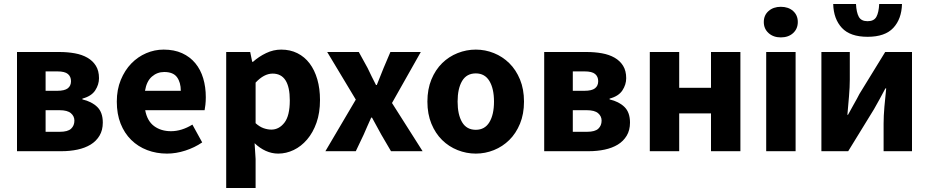

<svg xmlns="http://www.w3.org/2000/svg" viewBox="-20 -756 4645 960"><path d="M65 0V-496H276Q318 -496 354 -489.5Q390 -483 417 -467.5Q444 -452 459.5 -427Q475 -402 475 -365Q475 -333 456 -304Q437 -275 392 -263V-259Q439 -248 466.5 -221Q494 -194 494 -143Q494 -105 477.5 -77.5Q461 -50 433 -33Q405 -16 367.5 -8Q330 0 288 0ZM208 -302H266Q303 -302 319 -314.5Q335 -327 335 -350Q335 -373 319.5 -386Q304 -399 267 -399H208ZM208 -97H279Q319 -97 335.5 -112.5Q352 -128 352 -153Q352 -175 334.5 -190Q317 -205 278 -205H208Z M815 12Q762 12 716 -5.5Q670 -23 636 -56.5Q602 -90 583 -138Q564 -186 564 -248Q564 -308 584 -356.5Q604 -405 636.5 -438.5Q669 -472 711 -490Q753 -508 798 -508Q851 -508 890.5 -490Q930 -472 956.5 -440Q983 -408 996 -364.5Q1009 -321 1009 -270Q1009 -250 1007 -232Q1005 -214 1003 -205H706Q716 -151 750.5 -125.5Q785 -100 835 -100Q888 -100 942 -133L991 -44Q953 -18 906.5 -3Q860 12 815 12ZM705 -302H884Q884 -344 865 -370Q846 -396 801 -396Q766 -396 739.5 -373Q713 -350 705 -302Z M1111 184V-496H1231L1241 -447H1245Q1274 -473 1310.5 -490.5Q1347 -508 1386 -508Q1431 -508 1467 -490Q1503 -472 1528 -439Q1553 -406 1566.5 -359.5Q1580 -313 1580 -256Q1580 -192 1562.5 -142.5Q1545 -93 1515.5 -58.5Q1486 -24 1448.5 -6Q1411 12 1371 12Q1339 12 1309 -1.5Q1279 -15 1253 -40L1258 39V184ZM1337 -108Q1375 -108 1402 -142.5Q1429 -177 1429 -254Q1429 -388 1343 -388Q1300 -388 1258 -343V-140Q1278 -122 1298 -115Q1318 -108 1337 -108Z M1607 0 1759 -258 1616 -496H1774L1818 -416Q1828 -395 1838.5 -373.5Q1849 -352 1860 -331H1864Q1872 -352 1881 -373.5Q1890 -395 1898 -416L1932 -496H2084L1940 -241L2093 0H1935L1887 -82Q1875 -103 1863.5 -125Q1852 -147 1840 -168H1836Q1827 -147 1817 -125.5Q1807 -104 1798 -82L1759 0Z M2359 12Q2312 12 2268 -5.5Q2224 -23 2190.5 -56Q2157 -89 2137 -137.5Q2117 -186 2117 -248Q2117 -310 2137 -358.5Q2157 -407 2190.5 -440Q2224 -473 2268 -490.5Q2312 -508 2359 -508Q2406 -508 2449.5 -490.5Q2493 -473 2526.5 -440Q2560 -407 2580 -358.5Q2600 -310 2600 -248Q2600 -186 2580 -137.5Q2560 -89 2526.5 -56Q2493 -23 2449.5 -5.5Q2406 12 2359 12ZM2359 -107Q2404 -107 2427 -145Q2450 -183 2450 -248Q2450 -313 2427 -351Q2404 -389 2359 -389Q2313 -389 2290.5 -351Q2268 -313 2268 -248Q2268 -183 2290.5 -145Q2313 -107 2359 -107Z M2701 0V-496H2912Q2954 -496 2990 -489.5Q3026 -483 3053 -467.5Q3080 -452 3095.5 -427Q3111 -402 3111 -365Q3111 -333 3092 -304Q3073 -275 3028 -263V-259Q3075 -248 3102.5 -221Q3130 -194 3130 -143Q3130 -105 3113.5 -77.5Q3097 -50 3069 -33Q3041 -16 3003.5 -8Q2966 0 2924 0ZM2844 -302H2902Q2939 -302 2955 -314.5Q2971 -327 2971 -350Q2971 -373 2955.5 -386Q2940 -399 2903 -399H2844ZM2844 -97H2915Q2955 -97 2971.5 -112.5Q2988 -128 2988 -153Q2988 -175 2970.5 -190Q2953 -205 2914 -205H2844Z M3229 0V-496H3376V-317H3535V-496H3682V0H3535V-189H3376V0Z M3811 0V-496H3958V0ZM3884 -569Q3847 -569 3823 -590.5Q3799 -612 3799 -646Q3799 -680 3823 -701Q3847 -722 3884 -722Q3922 -722 3945.5 -701Q3969 -680 3969 -646Q3969 -612 3945.5 -590.5Q3922 -569 3884 -569Z M4087 0V-496H4229V-358Q4229 -321 4225 -274.5Q4221 -228 4217 -182H4220Q4232 -205 4249 -234.5Q4266 -264 4277 -286L4406 -496H4540V0H4398V-138Q4398 -176 4402 -222Q4406 -268 4411 -314H4407Q4395 -291 4378.5 -261Q4362 -231 4350 -210L4221 0ZM4318 -572Q4231 -572 4189.5 -616.5Q4148 -661 4146 -736H4260Q4262 -694 4274 -672Q4286 -650 4318 -650Q4350 -650 4362 -672Q4374 -694 4376 -736H4490Q4488 -661 4446.5 -616.5Q4405 -572 4318 -572Z"/></svg>

Font: Giro Regular
Style: Bold
Weight: 700
Designer: Paul D. Hunt
Foundry: Adobe Systems Incorporated
Version: Version 1.000;PS 1.0;hotconv 1.0.88;makeotf.lib2.5.647800